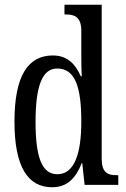

<svg xmlns="http://www.w3.org/2000/svg" viewBox="-20 -780 533 810"><path d="M200 10C264 10 300 -29 325 -92H327L337 0H479V-41H471C434 -41 409 -52 409 -111V-760H252V-719H258C293 -719 323 -710 323 -650V-563C323 -526 323 -489 325 -458H321C298 -510 264 -546 203 -546C98 -546 41 -460 41 -267C41 -75 98 10 200 10ZM222 -45C156 -45 130 -118 130 -266C130 -411 156 -491 221 -491C298 -491 323 -411 323 -267C323 -132 294 -45 222 -45Z"/></svg>

Font: Noto Serif Georgian ExtraCondensed
Style: Regular
Weight: 400
Width: 2
Designer: Monotype Design Team, Akaki Razmadze
Foundry: Google LLC
Version: Version 2.003